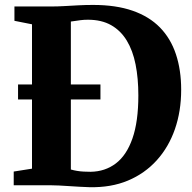

<svg xmlns="http://www.w3.org/2000/svg" viewBox="-20 -770 799 798"><path d="M351.5 8Q332.5 7.5 310.8 6.2Q289 5 267 3.5Q245 2 225.2 1Q205.5 0 190 0H37V-57L113 -69V-669L40 -683.5V-743H188.5Q220.5 -743 249.5 -744.8Q278.5 -746.5 307.2 -748Q336 -749.5 367 -749.5Q462 -749.5 531 -725.5Q600 -701.5 644.8 -655.8Q689.5 -610 711.2 -544.5Q733 -479 733 -397Q733 -308 707 -233.2Q681 -158.5 631.5 -103.8Q582 -49 511.8 -19.5Q441.5 10 351.5 8ZM357 -56Q417 -57 461.5 -90.8Q506 -124.5 530.5 -194.5Q555 -264.5 555 -373.5Q555 -444.5 543.5 -502.2Q532 -560 506.8 -601.5Q481.5 -643 441.8 -665.5Q402 -688 345.5 -688Q328.5 -688 315 -686.2Q301.5 -684.5 291.2 -682.8Q281 -681 274.5 -680.5V-65.5Q286.5 -62 300 -59.8Q313.5 -57.5 327.8 -56.8Q342 -56 357 -56ZM55 -356.5V-419H397.5V-356.5Z"/></svg>

Font: Merriweather 36pt ExtraBold
Style: Regular
Weight: 800
Designer: Eben Sorkin
Foundry: Eben Sorkin
Version: Version 2.100